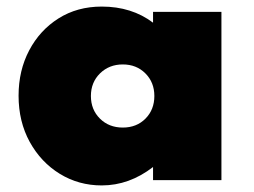

<svg xmlns="http://www.w3.org/2000/svg" viewBox="-20 -548 772 584"><path d="M289.5 16Q373 16 445.5 -40V0H653.5V-512H445.5V-479Q380.5 -528 289.5 -528Q215 -528 158 -492Q101 -456 68.8 -394.8Q36.5 -333.5 36.5 -257Q36.5 -178 70.5 -116.2Q104.5 -54.5 162 -19.2Q219.5 16 289.5 16ZM353.5 -160Q311.5 -160 284 -187.2Q256.5 -214.5 256.5 -256Q256.5 -297.5 284.2 -324.8Q312 -352 353.5 -352Q395 -352 422.2 -324.8Q449.5 -297.5 449.5 -256Q449.5 -214.5 422.5 -187.2Q395.5 -160 353.5 -160Z"/></svg>

Font: Spartan Black
Style: Regular
Weight: 900
Designer: Matt Bailey, Mirko Velimirovic
Foundry: Matt Bailey
Version: Version 1.003; ttfautohint (v1.8.3)